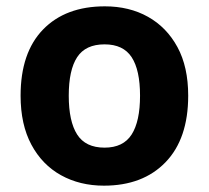

<svg xmlns="http://www.w3.org/2000/svg" viewBox="-20 -576 659 606"><path d="M574 -274Q574 -138 502.5 -64Q431 10 308 10Q232 10 172.5 -23Q113 -56 79 -119.5Q45 -183 45 -274Q45 -410 116 -483Q187 -556 311 -556Q388 -556 447 -523Q506 -490 540 -427.5Q574 -365 574 -274ZM197 -274Q197 -193 223.5 -151.5Q250 -110 310 -110Q369 -110 395.5 -151.5Q422 -193 422 -274Q422 -355 395.5 -395.5Q369 -436 310 -436Q250 -436 223.5 -395.5Q197 -355 197 -274Z"/></svg>

Font: Noto Sans Nag Mundari
Style: Bold
Weight: 700
Version: Version 1.000